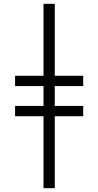

<svg xmlns="http://www.w3.org/2000/svg" viewBox="-20 -843 515 1006"><path d="M208 143V-234H59V-288H208V-392H59V-446H208V-823H267V-446H416V-392H267V-288H416V-234H267V143Z"/></svg>

Font: Iosevka QP Light
Style: Regular
Weight: 300
Designer: Belleve Invis
Foundry: Belleve Invis
Version: Version 20.0.0; ttfautohint (v1.8.4)